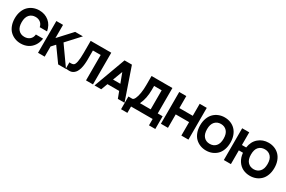

<svg xmlns="http://www.w3.org/2000/svg" viewBox="171 -2449 6305 4234"><g transform="rotate(30 3323.5 -332.0)"><path d="M601 -326H784Q769 -217 714 -138.5Q659 -60 579.5 -22.5Q500 15 404 15Q324 15 254.5 -12.5Q185 -40 132 -91.5Q79 -143 48.5 -224Q18 -305 18 -406Q18 -504 48.5 -585Q79 -666 131.5 -718Q184 -770 254 -798Q324 -826 404 -826Q549 -826 651 -742Q753 -658 780 -508H594Q578 -582 527 -620.5Q476 -659 404 -659Q309 -659 251 -594.5Q193 -530 193 -406Q193 -281 251 -217Q309 -153 404 -153Q483 -153 537.5 -197Q592 -241 601 -326Z M1356 0 1101 -355 1013 -259V0H843V-809H1013V-473L1322 -809H1519L1216 -479L1555 0Z M1717 -809H2241V-2H2064V-649H1866V-465Q1866 -434 1866 -415.5Q1866 -397 1864.5 -360.5Q1863 -324 1860 -300Q1857 -276 1851.5 -240Q1846 -204 1837.5 -179Q1829 -154 1816 -124.5Q1803 -95 1787 -74.5Q1771 -54 1748 -36Q1725 -18 1698 -9Q1673 0 1633 0Q1593 0 1548 -4V-164Q1620 -157 1652 -176Q1717 -211 1717 -504Z M2876 0 2813 -167H2515L2452 0H2282L2579 -809H2767L3046 0ZM2571 -316H2757L2664 -563Z M3618 -162V-647H3425V-547Q3425 -328 3346 -162ZM3798 -162H3923V162H3762V0H3212V162H3051V-162H3054H3057H3061H3064H3068H3071H3075H3079H3082H3086H3090H3095H3099H3104H3109H3114H3120H3127H3135H3147Q3181 -162 3209 -220Q3237 -278 3252 -372.5Q3267 -467 3267 -576V-809H3798Z M4152 -809V-503H4493V-809H4673V0H4493V-342H4152V0H3972V-809Z M5124 -826Q5207 -826 5277.5 -797.5Q5348 -769 5399.5 -715.5Q5451 -662 5480 -582.5Q5509 -503 5509 -406Q5509 -304 5479 -223Q5449 -142 5396 -90.5Q5343 -39 5273.5 -12Q5204 15 5124 15Q5044 15 4974.5 -12.5Q4905 -40 4852 -91.5Q4799 -143 4768.5 -224Q4738 -305 4738 -406Q4738 -504 4768.5 -585Q4799 -666 4851.5 -718Q4904 -770 4974 -798Q5044 -826 5124 -826ZM5124 -153Q5219 -153 5277 -216.5Q5335 -280 5335 -406Q5335 -531 5276.5 -595Q5218 -659 5124 -659Q5029 -659 4971 -594.5Q4913 -530 4913 -406Q4913 -281 4971 -217Q5029 -153 5124 -153Z M6243 -826Q6325 -826 6396 -797.5Q6467 -769 6518.5 -715.5Q6570 -662 6599 -582.5Q6628 -503 6628 -406Q6628 -304 6597.5 -223Q6567 -142 6514 -90.5Q6461 -39 6392 -12Q6323 15 6242 15Q6142 15 6060.5 -25.5Q5979 -66 5924.5 -150Q5870 -234 5859 -351H5754V-1H5574V-810H5754V-487H5862Q5885 -646 5990.5 -736Q6096 -826 6243 -826ZM6243 -153Q6335 -153 6394.5 -217Q6454 -281 6454 -406Q6454 -531 6395.5 -595Q6337 -659 6243 -659Q6147 -659 6089 -597Q6031 -535 6031 -406Q6031 -281 6090 -217Q6149 -153 6243 -153Z"/></g></svg>

Font: Neutral Face
Style: Bold
Weight: 700
Designer: Vadym Aksieiev
Version: Version 1.039;Fontself Maker 3.5.7